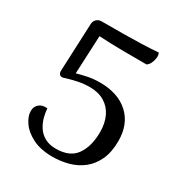

<svg xmlns="http://www.w3.org/2000/svg" viewBox="-168 -821 899 954"><g transform="rotate(30 281.5 -344.5)"><path d="M269 12Q201 12 155 -11Q109 -34 85.5 -67.5Q62 -101 62 -132Q62 -157 79.5 -172Q97 -187 127 -184Q128 -163 134.5 -137Q141 -111 156 -86.5Q171 -62 197.5 -46.5Q224 -31 263 -31Q343 -31 378 -81Q413 -131 413 -213Q413 -263 395 -301Q377 -339 342 -360Q307 -381 258 -381Q225 -381 195 -375Q165 -369 143.5 -362.5Q122 -356 115 -354Q102 -354 97 -361Q92 -368 92 -377L104 -655Q105 -672 116.5 -682.5Q128 -693 145 -693Q214 -693 270 -693.5Q326 -694 374 -695.5Q422 -697 467 -701Q474 -690 472 -673Q470 -656 463 -641Q456 -626 444 -619Q379 -619 309 -619.5Q239 -620 172 -624L162 -405Q193 -414 224 -420Q255 -426 290 -426Q394 -426 454 -371Q514 -316 514 -220Q514 -155 493 -110.5Q472 -66 437.5 -39Q403 -12 359 0Q315 12 269 12Z"/></g></svg>

Font: Arima Thin Medium
Style: Regular
Weight: 500
Version: Version 1.100